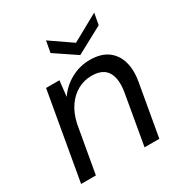

<svg xmlns="http://www.w3.org/2000/svg" viewBox="-164 -823 900 946"><g transform="rotate(-30 286.5 -349.5)"><path d="M26 0 113 -496H189L179 -407Q211 -454 261 -481Q311 -508 368 -508Q431 -508 469 -480Q507 -452 520.5 -403Q534 -354 522 -290L471 0H387L436 -281Q449 -355 425 -395.5Q401 -436 336 -436Q294 -436 257.5 -416Q221 -396 195 -358.5Q169 -321 157 -266L110 0ZM504 -699 492 -634 340 -552 218 -634 230 -699 352 -615Z"/></g></svg>

Font: DM Sans 24pt
Style: Italic
Weight: 400
Italic angle: -10°
Designer: Colophon Foundry, Jonny Pinhorn
Foundry: Colophon Foundry
Version: Version 4.004;gftools[0.9.30]